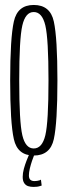

<svg xmlns="http://www.w3.org/2000/svg" viewBox="-20 -624 279 774"><path d="M116 3Q182.5 3 197 -63.2Q211.5 -129.5 211.5 -299.5Q211.5 -470.5 197 -537.2Q182.5 -604 116 -604Q50.5 -604 35.8 -537.2Q21 -470.5 21 -299.5Q21 -129.5 35.8 -63.2Q50.5 3 116 3ZM116 -25.5Q82.5 -25.5 70 -79Q57.5 -132.5 57.5 -299.5Q57.5 -467 70 -521.2Q82.5 -575.5 116 -575.5Q150 -575.5 162.8 -521.2Q175.5 -467 175.5 -299.5Q175.5 -132.5 162.8 -79Q150 -25.5 116 -25.5ZM114.5 129.5Q122 129.5 128.8 128.8Q135.5 128 140.8 126.2Q146 124.5 148 124L145 100Q143.5 101.5 139.2 103Q135 104.5 129.5 105.2Q124 106 119 106Q108.5 106 102.5 100.8Q96.5 95.5 96.5 83Q96.5 71.5 100.2 55.5Q104 39.5 109.2 24.2Q114.5 9 118 0.5H96.5Q93 8.5 87 23.8Q81 39 76.2 56.5Q71.5 74 71.5 89Q71.5 105.5 77.8 114.5Q84 123.5 93.8 126.5Q103.5 129.5 114.5 129.5Z"/></svg>

Font: Anybody ExtraCondensed ExtraLight
Style: Regular
Weight: 250
Width: 2
Version: Version 1.113;gftools[0.9.25]